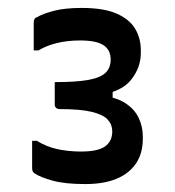

<svg xmlns="http://www.w3.org/2000/svg" viewBox="-20 -816 440 484"><path d="M335 -683Q335 -646 311 -615.5Q287 -585 233 -577L264 -602V-553L232 -576Q273 -571 296 -556Q319 -541 329.5 -519Q340 -497 340 -472V-466Q340 -429 322.5 -403.5Q305 -378 273 -365Q241 -352 195 -352Q144 -352 113 -360.5Q82 -369 67 -379Q63 -382 62 -385Q61 -388 61 -393Q61 -398 61 -407Q61 -416 61 -427Q61 -438 61 -447.5Q61 -457 61 -461H73Q97 -446 125 -440Q153 -434 184 -434Q227 -434 245 -447Q263 -460 263 -485Q263 -502 251.5 -514.5Q240 -527 211.5 -534Q183 -541 130 -541Q125 -541 121.5 -544Q118 -547 118 -552Q118 -557 118 -569Q118 -581 118 -592.5Q118 -604 118 -609Q172 -609 202.5 -614.5Q233 -620 246 -632.5Q259 -645 259 -666Q259 -690 241 -702Q223 -714 182 -714Q150 -714 123.5 -707.5Q97 -701 77 -689H65Q65 -693 65 -702.5Q65 -712 65 -724Q65 -736 65 -745.5Q65 -755 65 -759Q65 -763 66.5 -767Q68 -771 74 -773Q87 -781 115 -788.5Q143 -796 186 -796Q242 -796 274.5 -781.5Q307 -767 321 -743Q335 -719 335 -689Z"/></svg>

Font: Recursive Medium
Style: Regular
Weight: 500
Version: Version 1.085